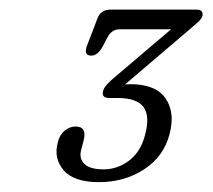

<svg xmlns="http://www.w3.org/2000/svg" viewBox="-20 -720 432 390"><path d="M324.5 -448Q313 -402.5 273 -376.2Q233 -350 181 -350Q130 -350 109.2 -374.2Q88.5 -398.5 97.5 -431Q101 -446 111.2 -454.5Q121.5 -463 133.5 -463Q157 -463 150 -435L145 -416Q140 -398.5 151.2 -387.2Q162.5 -376 190.5 -376Q219 -376 242.5 -394Q266 -412 274.5 -445.5Q285 -483.5 271.8 -502.2Q258.5 -521 218 -521H201.5Q185.5 -521 189.5 -535.5Q191.5 -542 196.2 -547.2Q201 -552.5 207.5 -558.5L327.5 -660.5H223Q206.5 -660.5 198 -643.5L188 -624.5Q178 -607 165.5 -607Q149.5 -607 156.5 -626.5L177.5 -681.5Q184 -700.5 205 -700.5H379Q394 -700.5 391 -687Q389 -681.5 383.8 -676.5Q378.5 -671.5 369.5 -664L234 -548.5Q239.5 -549 244.5 -549Q296.5 -549 316.2 -520.2Q336 -491.5 324.5 -448Z"/></svg>

Font: Fraunces 144pt SuperSoft Light
Style: Italic
Weight: 300
Italic angle: -16°
Version: Version 1.000;[b76b70a41]